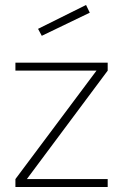

<svg xmlns="http://www.w3.org/2000/svg" viewBox="-20 -752 495 772"><path d="M413 0H42V-32L368 -468H42V-500H413V-468L88 -32H413ZM148 -608 133 -636 326 -732 341 -701Z"/></svg>

Font: Storia Sans Thin
Style: Regular
Weight: 100
Designer: Accademia di Belle Arti di Urbino and others
Foundry: Accademia di Belle Arti di Urbino and others.
Version: Version 60.001;May 25, 2020;FontCreator 12.0.0.2522 64-bit